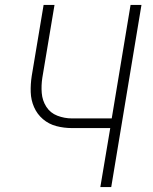

<svg xmlns="http://www.w3.org/2000/svg" viewBox="-20 -755 616 775"><path d="M385 0H429L551 -735H507L431 -277H271Q240 -277 211.5 -288Q183 -299 167 -324Q151 -349 148.5 -379.5Q146 -410 151 -442L200 -735H156L108 -448Q103 -415 104 -383Q105 -351 117.5 -322.5Q130 -294 153.5 -274Q177 -254 207.5 -246Q238 -238 271 -238H425Z"/></svg>

Font: Iosevka Sparkle Extralight
Style: Italic
Weight: 200
Italic angle: -9°
Designer: Belleve Invis
Foundry: Belleve Invis
Version: Version 4.5.0; ttfautohint (v1.8.3)